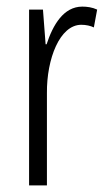

<svg xmlns="http://www.w3.org/2000/svg" viewBox="-20 -561 323 581"><path d="M229 -541C172 -541 140 -485 121 -427H118L110 -532H68V0H122V-279C121 -383 161 -486 226 -486C240 -486 254 -483 264 -478L274 -532C259 -539 243 -541 229 -541Z"/></svg>

Font: Noto Sans Lao Looped ExtraCondensed Light
Style: Regular
Weight: 300
Width: 2
Designer: Mark Frömberg, Ben Mitchell
Foundry: The Fontpad Ltd
Version: Version 1.002